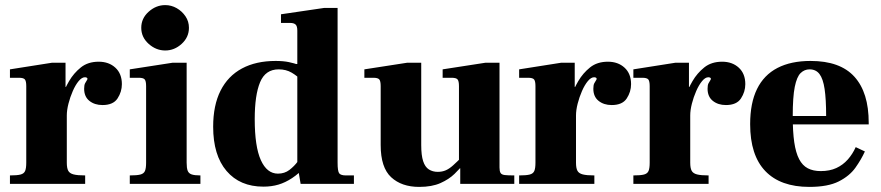

<svg xmlns="http://www.w3.org/2000/svg" viewBox="-20 -721 3455 753"><path d="M19 0V-33Q47 -33 60.5 -36.5Q74 -40 78.5 -50.5Q83 -61 83 -83V-383Q83 -403 77.5 -409.5Q72 -416 54 -416H19V-449L184 -475H237V-380H242V-83Q242 -62 247.5 -51.5Q253 -41 268.5 -37Q284 -33 314 -33V0ZM211 -268V-304Q214 -316 223.5 -344Q233 -372 251 -403Q269 -434 297 -456.5Q325 -479 367 -479Q407 -479 432.5 -455.5Q458 -432 458 -391Q458 -361 441 -335Q424 -309 382 -309Q351 -309 330.5 -325.5Q310 -342 310 -373Q310 -387 313.5 -394Q317 -401 320 -405Q323 -409 323 -412Q323 -415 320 -416.5Q317 -418 313 -418Q301 -418 288.5 -403Q276 -388 265.5 -364Q255 -340 248.5 -314.5Q242 -289 242 -268Z M489 0V-33Q517 -33 530.5 -36.5Q544 -40 548.5 -50.5Q553 -61 553 -83V-383Q553 -403 547.5 -409.5Q542 -416 524 -416H489V-449L657 -475H712V-83Q712 -62 716 -51.5Q720 -41 731.5 -37Q743 -33 766 -33V0ZM628 -523Q592 -523 563 -549Q534 -575 534 -612Q534 -649 563 -675Q592 -701 628 -701Q652 -701 673 -689Q694 -677 707.5 -657Q721 -637 721 -612Q721 -575 692.5 -549Q664 -523 628 -523Z M1013 11Q921 11 868.5 -50.5Q816 -112 816 -224Q816 -308 845 -365.5Q874 -423 929 -452.5Q984 -482 1061 -482Q1091 -482 1112.5 -477.5Q1134 -473 1152 -466.5Q1170 -460 1187 -453V-379Q1177 -390 1161.5 -406.5Q1146 -423 1124 -436Q1102 -449 1073 -449Q1021 -449 1000 -398.5Q979 -348 979 -254Q979 -146 1003 -93Q1027 -40 1070 -40Q1096 -40 1115 -54.5Q1134 -69 1148 -88Q1162 -107 1171 -118L1179 -69Q1152 -40 1125.5 -22.5Q1099 -5 1072 3Q1045 11 1013 11ZM1159 0 1146 -77V-601Q1146 -619 1139 -625Q1132 -631 1119 -631H1082V-665L1252 -690H1304V-83Q1304 -49 1310.5 -41Q1317 -33 1337 -33H1368V0ZM1136 -455V-470H1187V-455Z M1624 12Q1555 12 1514 -26Q1473 -64 1473 -152V-383Q1473 -403 1467.5 -409.5Q1462 -416 1444 -416H1409V-449L1577 -475H1632V-152Q1632 -112 1639.5 -89Q1647 -66 1662 -56.5Q1677 -47 1697 -47Q1714 -47 1728 -53Q1742 -59 1757 -72.5Q1772 -86 1792 -106L1798 -78Q1784 -60 1762.5 -39Q1741 -18 1707.5 -3Q1674 12 1624 12ZM1785 0V-61H1780V-383Q1780 -403 1774.5 -409.5Q1769 -416 1751 -416H1716V-449L1884 -475H1939V-64Q1939 -50 1943 -43Q1947 -36 1959.5 -34.5Q1972 -33 1997 -33V0Z M2016 0V-33Q2044 -33 2057.5 -36.5Q2071 -40 2075.5 -50.5Q2080 -61 2080 -83V-383Q2080 -403 2074.5 -409.5Q2069 -416 2051 -416H2016V-449L2181 -475H2234V-380H2239V-83Q2239 -62 2244.5 -51.5Q2250 -41 2265.5 -37Q2281 -33 2311 -33V0ZM2208 -268V-304Q2211 -316 2220.5 -344Q2230 -372 2248 -403Q2266 -434 2294 -456.5Q2322 -479 2364 -479Q2404 -479 2429.5 -455.5Q2455 -432 2455 -391Q2455 -361 2438 -335Q2421 -309 2379 -309Q2348 -309 2327.5 -325.5Q2307 -342 2307 -373Q2307 -387 2310.5 -394Q2314 -401 2317 -405Q2320 -409 2320 -412Q2320 -415 2317 -416.5Q2314 -418 2310 -418Q2298 -418 2285.5 -403Q2273 -388 2262.5 -364Q2252 -340 2245.5 -314.5Q2239 -289 2239 -268Z M2464 0V-33Q2492 -33 2505.5 -36.5Q2519 -40 2523.5 -50.5Q2528 -61 2528 -83V-383Q2528 -403 2522.5 -409.5Q2517 -416 2499 -416H2464V-449L2629 -475H2682V-380H2687V-83Q2687 -62 2692.5 -51.5Q2698 -41 2713.5 -37Q2729 -33 2759 -33V0ZM2656 -268V-304Q2659 -316 2668.5 -344Q2678 -372 2696 -403Q2714 -434 2742 -456.5Q2770 -479 2812 -479Q2852 -479 2877.5 -455.5Q2903 -432 2903 -391Q2903 -361 2886 -335Q2869 -309 2827 -309Q2796 -309 2775.5 -325.5Q2755 -342 2755 -373Q2755 -387 2758.5 -394Q2762 -401 2765 -405Q2768 -409 2768 -412Q2768 -415 2765 -416.5Q2762 -418 2758 -418Q2746 -418 2733.5 -403Q2721 -388 2710.5 -364Q2700 -340 2693.5 -314.5Q2687 -289 2687 -268Z M3154 12Q3041 12 2981.5 -50Q2922 -112 2922 -234Q2922 -317 2949 -372Q2976 -427 3029 -454.5Q3082 -482 3159 -482Q3217 -482 3260 -466.5Q3303 -451 3331 -420Q3359 -389 3373 -344Q3387 -299 3387 -239V-233H3007V-266H3220Q3220 -332 3214 -372Q3208 -412 3194 -430.5Q3180 -449 3155 -449Q3135 -449 3120 -434.5Q3105 -420 3097 -380.5Q3089 -341 3089 -265Q3089 -204 3095 -163Q3101 -122 3114 -97Q3127 -72 3148 -61Q3169 -50 3199 -50Q3234 -50 3260 -62Q3286 -74 3305 -95.5Q3324 -117 3336 -144L3372 -127Q3358 -96 3335 -63.5Q3312 -31 3269.5 -9.5Q3227 12 3154 12Z"/></svg>

Font: Frank Ruhl Libre Black
Style: Regular
Weight: 900
Designer: Yanek Iontef
Foundry: Fontef
Version: Version 6.004